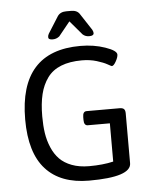

<svg xmlns="http://www.w3.org/2000/svg" viewBox="-50 -720 609 767"><g transform="rotate(-5 254.0 -336.0)"><path d="M180.3 -570Q163.3 -570 163.3 -580.3Q163.3 -587.4 167.3 -594.1L209.3 -660.7Q220.4 -677 244.2 -677H264Q288.1 -677 298.1 -660.7L341.7 -594.1Q345.6 -586.2 345.6 -581.1Q345.6 -570 327.8 -570H326.2Q311.9 -570 301.2 -579.5L253.3 -635.8L207.7 -579.5Q195.8 -570 181.9 -570ZM276.7 4.8Q162.5 4.8 102.9 -61Q43.2 -126.8 43.2 -260.4Q43.2 -534.3 288.1 -534.3Q342.1 -534.3 387.4 -518.6Q432.8 -503 432.8 -487.1Q432.8 -476.4 423.5 -459.8Q414.2 -443.1 406.7 -443.1Q405.1 -443.1 390.4 -451.4Q375.7 -459.8 348.6 -468.1Q321.4 -476.4 289.7 -476.4Q240.2 -476.4 205.5 -462.5Q170.8 -448.7 150.6 -420.9Q130.4 -393.2 121.3 -355.7Q112.2 -318.3 112.2 -267.1Q112.2 -230.3 116.7 -200Q121.3 -169.6 133.2 -141.7Q145.1 -113.8 163.9 -94.5Q182.7 -75.3 212.6 -64Q242.6 -52.7 281.8 -52.7Q336.9 -52.7 378.9 -62.6V-216H290.5Q275.1 -216 275.1 -238.6V-250.1Q275.1 -272.7 290.5 -272.7H422.9Q435.2 -272.7 440.3 -267.5Q445.5 -262.4 445.5 -250.1V-50.3Q445.5 4.8 276.7 4.8Z"/></g></svg>

Font: Jaldi
Style: Regular
Weight: 400
Designer: Pablo Cosgaya and Nicolas Silva
Foundry: Omnibus-Type
Version: Version 1.001;PS 001.001;hotconv 1.0.70;makeotf.lib2.5.58329